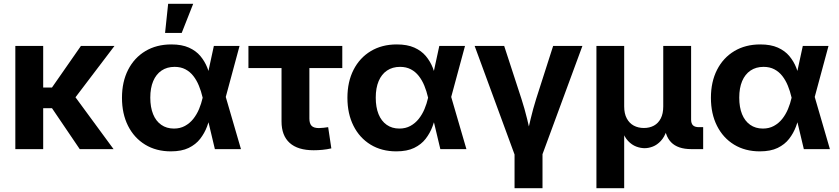

<svg xmlns="http://www.w3.org/2000/svg" viewBox="-20 -779 4385 1003"><path d="M205.6 -539.1V0H60.1V-539.1ZM578.1 -539.1 331.1 -213.9H170.9L168.5 -321.8H251.5L402.8 -539.1ZM396.5 0 247.6 -219.7 358.4 -292.5 573.2 0Z M872.6 11.7Q795.9 11.7 738.3 -23.4Q680.7 -58.6 648.9 -121.6Q617.2 -184.6 617.2 -268.1Q617.2 -351.6 649.2 -414.3Q681.2 -477.1 739.3 -512Q797.4 -546.9 875 -546.9Q929.7 -546.9 966.8 -530.3Q1003.9 -513.7 1026.9 -486.1Q1049.8 -458.5 1063 -425.3Q1076.2 -392.1 1083 -359.9H1126L1158.7 -274.9L1238.8 0H1102.5L1038.1 -271Q1030.8 -302.7 1019 -331.3Q1007.3 -359.9 990 -382.1Q972.7 -404.3 948.5 -417Q924.3 -429.7 892.1 -429.7Q852.5 -429.7 824 -410.4Q795.4 -391.1 780.3 -355.2Q765.1 -319.3 765.1 -269Q765.1 -218.8 779.8 -182.6Q794.4 -146.5 822.3 -127Q850.1 -107.4 888.7 -107.4Q920.9 -107.4 946 -121.1Q971.2 -134.8 989.5 -157.7Q1007.8 -180.7 1019.8 -209.2Q1031.7 -237.8 1038.6 -268.1L1097.2 -539.1H1231.4L1158.2 -268.1L1125.5 -184.6H1082.5Q1074.2 -151.9 1061.3 -117.4Q1048.3 -83 1025.6 -53.7Q1002.9 -24.4 965.8 -6.3Q928.7 11.7 872.6 11.7ZM842.3 -606.9 858.4 -759.3H989.3L929.2 -606.9Z M1618.7 5.9Q1535.6 5.9 1493.2 -32.5Q1450.7 -70.8 1450.7 -144.5V-423.3H1277.8V-539.1H1768.1V-423.3H1596.2V-159.7Q1596.2 -133.8 1607.7 -121.8Q1619.1 -109.9 1646 -109.9Q1655.8 -109.9 1670.7 -111.6Q1685.5 -113.3 1694.3 -114.7L1710.9 -3.9Q1687.5 1.5 1664.1 3.7Q1640.6 5.9 1618.7 5.9Z M2050.3 11.7Q1973.6 11.7 1916 -23.4Q1858.4 -58.6 1826.7 -121.6Q1794.9 -184.6 1794.9 -268.1Q1794.9 -351.6 1826.9 -414.3Q1858.9 -477.1 1917 -512Q1975.1 -546.9 2052.7 -546.9Q2107.4 -546.9 2144.5 -530.3Q2181.6 -513.7 2204.6 -486.1Q2227.5 -458.5 2240.7 -425.3Q2253.9 -392.1 2260.7 -359.9H2303.7L2336.4 -274.9L2416.5 0H2280.3L2215.8 -271Q2208.5 -302.7 2196.8 -331.3Q2185.1 -359.9 2167.7 -382.1Q2150.4 -404.3 2126.2 -417Q2102.1 -429.7 2069.8 -429.7Q2030.3 -429.7 2001.7 -410.4Q1973.1 -391.1 1958 -355.2Q1942.9 -319.3 1942.9 -269Q1942.9 -218.8 1957.5 -182.6Q1972.2 -146.5 2000 -127Q2027.8 -107.4 2066.4 -107.4Q2098.6 -107.4 2123.8 -121.1Q2148.9 -134.8 2167.2 -157.7Q2185.5 -180.7 2197.5 -209.2Q2209.5 -237.8 2216.3 -268.1L2274.9 -539.1H2409.2L2335.9 -268.1L2303.2 -184.6H2260.3Q2252 -151.9 2239 -117.4Q2226.1 -83 2203.4 -53.7Q2180.7 -24.4 2143.6 -6.3Q2106.4 11.7 2050.3 11.7Z M2670.4 34.7 2459.5 -539.1H2613.8L2704.1 -262.2Q2720.7 -210.9 2733.4 -158.7Q2746.1 -106.4 2758.8 -50.8H2727.1Q2739.7 -106.4 2752.2 -158.4Q2764.6 -210.4 2780.8 -262.2L2869.6 -539.1H3022.5L2811 34.7ZM2668 204.1V-3.4H2814V204.1Z M3095.7 204.1V-539.1H3240.7V-223.1Q3240.7 -185.5 3254.2 -160.4Q3267.6 -135.3 3290.8 -122.8Q3314 -110.4 3343.8 -110.4Q3373.5 -110.4 3396.2 -122.8Q3418.9 -135.3 3431.9 -160.4Q3444.8 -185.5 3444.8 -223.1V-539.1H3590.3V-154.3Q3590.3 -133.8 3600.1 -124.3Q3609.9 -114.7 3631.3 -114.7H3653.3V0H3591.8Q3520.5 0 3485.8 -35.9Q3451.2 -71.8 3451.2 -139.6V-189H3475.1Q3475.1 -134.3 3463.1 -98.6Q3451.2 -63 3431.9 -42.5Q3412.6 -22 3390.4 -13.4Q3368.2 -4.9 3347.7 -4.9Q3326.2 -4.9 3303.5 -13.4Q3280.8 -22 3261.2 -42.5Q3241.7 -63 3229.5 -98.6Q3217.3 -134.3 3217.3 -189H3240.7V204.1Z M3949.2 11.7Q3872.6 11.7 3814.9 -23.4Q3757.3 -58.6 3725.6 -121.6Q3693.8 -184.6 3693.8 -268.1Q3693.8 -351.6 3725.8 -414.3Q3757.8 -477.1 3815.9 -512Q3874 -546.9 3951.7 -546.9Q4006.3 -546.9 4043.5 -530.3Q4080.6 -513.7 4103.5 -486.1Q4126.5 -458.5 4139.6 -425.3Q4152.8 -392.1 4159.7 -359.9H4202.6L4235.4 -274.9L4315.4 0H4179.2L4114.7 -271Q4107.4 -302.7 4095.7 -331.3Q4084 -359.9 4066.7 -382.1Q4049.3 -404.3 4025.1 -417Q4001 -429.7 3968.8 -429.7Q3929.2 -429.7 3900.6 -410.4Q3872.1 -391.1 3856.9 -355.2Q3841.8 -319.3 3841.8 -269Q3841.8 -218.8 3856.4 -182.6Q3871.1 -146.5 3898.9 -127Q3926.8 -107.4 3965.3 -107.4Q3997.6 -107.4 4022.7 -121.1Q4047.9 -134.8 4066.2 -157.7Q4084.5 -180.7 4096.4 -209.2Q4108.4 -237.8 4115.2 -268.1L4173.8 -539.1H4308.1L4234.9 -268.1L4202.1 -184.6H4159.2Q4150.9 -151.9 4137.9 -117.4Q4125 -83 4102.3 -53.7Q4079.6 -24.4 4042.5 -6.3Q4005.4 11.7 3949.2 11.7Z"/></svg>

Font: Inter 18pt
Style: Bold
Weight: 700
Designer: Rasmus Andersson
Foundry: rsms
Version: Version 4.001;git-66647c0bb